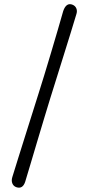

<svg xmlns="http://www.w3.org/2000/svg" viewBox="-20 -756 418 905"><path d="M217 -293Q205.5 -256 189.5 -202.8Q173.5 -149.5 156.2 -91.8Q139 -34 123.8 17.2Q108.5 68.5 98.5 101.5Q86.5 137 56 126Q43 121 38 108Q33 95 38 79Q49.5 41 66 -11.2Q82.5 -63.5 100.2 -120Q118 -176.5 134.2 -227.8Q150.5 -279 161.5 -314.5Q172.5 -349 188 -399.5Q203.5 -450 220.2 -506.2Q237 -562.5 252.2 -614.5Q267.5 -666.5 278 -704Q292.5 -746 322.5 -733.5Q335.5 -728 340.2 -715.5Q345 -703 339.5 -687.5Q329.5 -654 313.5 -602.2Q297.5 -550.5 279.5 -493Q261.5 -435.5 245 -382.5Q228.5 -329.5 217 -293Z"/></svg>

Font: Fraunces 144pt SuperSoft
Style: Regular
Weight: 400
Version: Version 1.000;[b76b70a41]